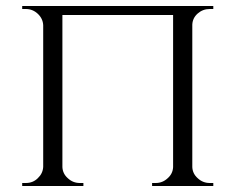

<svg xmlns="http://www.w3.org/2000/svg" viewBox="-20 -620 786 640"><path d="M487 0V-10H499Q522 -10 539 -26Q556 -41 557 -63V-570H188V-63Q189 -41 206 -26Q223 -10 246 -10H258V0H54V-10H66Q90 -10 106 -26Q123 -42 124 -64V-536Q123 -558 106 -574Q89 -590 66 -590H54V-600H691V-590H679Q656 -590 639 -575Q622 -560 621 -538V-63Q622 -41 639 -26Q656 -10 679 -10H691V0Z"/></svg>

Font: Cinzel(RUS BY LYAJKA)
Style: Regular
Weight: 400
Designer: Natanael Gama
Version: Version 1.001;PS 001.001;hotconv 1.0.56;makeotf.lib2.0.21325